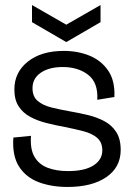

<svg xmlns="http://www.w3.org/2000/svg" viewBox="-20 -729 524 762"><path d="M248 13Q184 13 133.5 -6Q83 -25 55.5 -68Q28 -111 33 -183L103 -190Q99 -137 117 -106.5Q135 -76 169.5 -63Q204 -50 250 -50Q316 -50 351 -72.5Q386 -95 386 -132Q386 -164 366 -181.5Q346 -199 312 -208Q278 -217 237 -225Q199 -232 163.5 -241Q128 -250 99.5 -265.5Q71 -281 54 -307Q37 -333 37 -374Q37 -442 90.5 -484.5Q144 -527 233 -527Q289 -527 335.5 -508Q382 -489 409.5 -448.5Q437 -408 434 -344L366 -333Q370 -401 330 -432Q290 -463 229 -463Q175 -463 142 -440.5Q109 -418 109 -379Q109 -346 129.5 -328.5Q150 -311 184 -302.5Q218 -294 258 -287Q293 -281 328.5 -272.5Q364 -264 393.5 -248.5Q423 -233 441 -205.5Q459 -178 459 -134Q459 -65 402 -26Q345 13 248 13ZM107 -709 243 -631 379 -709V-641L243 -562L107 -641Z"/></svg>

Font: Bricolage Grotesque 96pt Light
Style: Regular
Weight: 300
Designer: Mathieu Triay
Foundry: Atelier Triay
Version: Version 1.001; ttfautohint (v1.8.4.7-5d5b);gftools[0.9.33.de